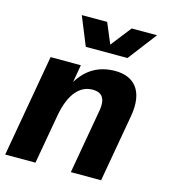

<svg xmlns="http://www.w3.org/2000/svg" viewBox="-111 -819 809 907"><g transform="rotate(15 293.5 -365.0)"><path d="M374 -313 319 0H467L525 -329C548 -459 489 -516 399 -516C318 -516 259 -480 219 -414L234 -500H86L-2 0H146L189 -243C209 -354 258 -403 318 -403C348 -403 389 -393 374 -313ZM177 -730 234 -590H438L545 -730H421L343 -630L301 -730Z"/></g></svg>

Font: Uncut Sans
Style: Bold Italic
Weight: 700
Italic angle: -10°
Designer: Kasper Nordkvist
Foundry: Uncut Type
Version: Version 1.111;FEAKit 1.0